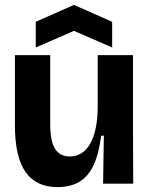

<svg xmlns="http://www.w3.org/2000/svg" viewBox="-20 -750 610 784"><path d="M215 14Q127 14 84 -48Q41 -110 41 -237V-525H185V-244Q185 -173 205 -142Q225 -111 265 -111Q291 -111 312 -124Q333 -137 348 -163Q363 -189 371 -227.5Q379 -266 379 -319V-525H523V-236L524 0H401L404 -196H393Q384 -123 362.5 -76.5Q341 -30 304.5 -8Q268 14 215 14ZM126 -556V-661L282 -730L438 -661V-556L282 -624Z"/></svg>

Font: Bricolage Grotesque 72pt
Style: Bold
Weight: 700
Designer: Mathieu Triay
Foundry: Atelier Triay
Version: Version 1.001;gftools[0.9.33.dev8+g029e19f]